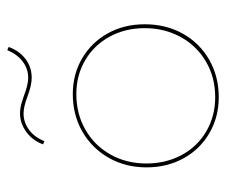

<svg xmlns="http://www.w3.org/2000/svg" viewBox="-68 -566 637 542"><g transform="rotate(-90 251.0 -295.5)"><path d="M49 -201Q49 -260 76 -307.5Q103 -355 150 -382Q197 -409 256 -409Q312 -409 357 -382.5Q402 -356 427.5 -310Q453 -264 453 -206Q453 -146 426.5 -98.5Q400 -51 353 -24Q306 3 247 3Q191 3 145.5 -23.5Q100 -50 74.5 -96.5Q49 -143 49 -201ZM442 -206Q442 -261 418 -305Q394 -349 351.5 -374Q309 -399 256 -399Q200 -399 155.5 -373.5Q111 -348 85.5 -303Q60 -258 60 -201Q60 -146 84 -101.5Q108 -57 151 -32Q194 -7 247 -7Q303 -7 347.5 -33Q392 -59 417 -104.5Q442 -150 442 -206ZM114 -493Q125 -523 149.5 -540.5Q174 -558 201 -558Q216 -558 232.5 -553Q249 -548 251 -547Q264 -542 277 -538.5Q290 -535 302 -535Q328 -535 348.5 -551Q369 -567 380 -594L389 -590Q378 -560 355 -542.5Q332 -525 302 -525Q281 -525 249 -537Q220 -548 201 -548Q176 -548 155 -532.5Q134 -517 123 -489Z"/></g></svg>

Font: Ysabeau Hairline
Style: Regular
Weight: 100
Designer: Christian Thalmann (Catharsis Fonts)
Version: Version 0.003